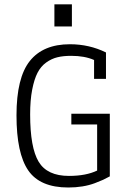

<svg xmlns="http://www.w3.org/2000/svg" viewBox="-20 -833 574 858"><path d="M301.3 -813.5V-714.8H223.1V-813.5ZM470.7 -44.9Q452.6 -35.2 440.7 -29.5Q428.7 -23.9 403.6 -14.4Q378.4 -4.9 348.4 0Q318.4 4.9 285.2 4.9Q158.7 4.9 106.2 -71.5Q53.7 -147.9 53.7 -317.4Q53.7 -485.8 113.3 -560.5Q172.9 -635.3 292.5 -635.3Q378.9 -635.3 453.6 -598.6V-480.5H400.4V-564.9Q358.4 -583.5 297.9 -583.5Q262.7 -583.5 236.6 -577.1Q210.4 -570.8 186.5 -553.7Q162.6 -536.6 147.7 -507.8Q132.8 -479 123.8 -432.1Q114.7 -385.3 114.7 -321.8Q114.7 -173.3 152.8 -110.1Q190.9 -46.9 288.1 -46.9Q364.3 -46.9 414.1 -70.8V-276.9H298.8V-324.7H470.7Z"/></svg>

Font: Anaheim
Style: Regular
Weight: 400
Designer: vernon adams
Foundry: vernon adams
Version: Version 1.002; ttfautohint (v0.93.5-3d13) -l 8 -r 50 -G 200 